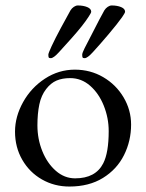

<svg xmlns="http://www.w3.org/2000/svg" viewBox="-20 -669 535 703"><path d="M35 0ZM35 -187Q35 -242 64.5 -295Q94 -348 144.5 -381Q195 -414 254 -414Q311 -414 358 -386.5Q405 -359 432.5 -312.5Q460 -266 460 -213Q460 -153 434 -101Q408 -49 357 -17.5Q306 14 234 14Q179 14 133.5 -12Q88 -38 61.5 -84Q35 -130 35 -187ZM358 -71Q378 -110 378 -189Q378 -237 360 -282Q342 -327 310 -355Q278 -383 237 -383Q208 -383 187 -374Q166 -365 149 -343Q131 -320 124 -286.5Q117 -253 117 -210Q117 -160 135 -115.5Q153 -71 184.5 -43.5Q216 -16 255 -16Q330 -16 358 -71ZM157 -469Q157 -474 169 -500Q182 -528 203 -567Q224 -606 238 -631Q243 -639 250.5 -644Q258 -649 265 -649Q285 -649 299.5 -643Q314 -637 314 -626Q314 -622 304 -607Q284 -576 242.5 -529.5Q201 -483 196 -478Q176 -456 166 -456Q160 -456 158.5 -458.5Q157 -461 157 -469ZM281 -469Q281 -475 290 -493L305 -522Q354 -618 362 -631Q367 -639 374.5 -644Q382 -649 389 -649Q409 -649 423.5 -643Q438 -637 438 -626Q438 -622 427 -606Q410 -582 377 -543Q344 -504 320 -478Q300 -456 290 -456Q284 -456 282.5 -458.5Q281 -461 281 -469Z"/></svg>

Font: EB Garamond
Style: Regular
Weight: 400
Designer: Georg Duffner and Octavio Pardo
Foundry: Georg Duffner
Version: Version 1.000; ttfautohint (v1.6)